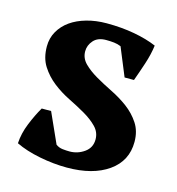

<svg xmlns="http://www.w3.org/2000/svg" viewBox="-85 -586 621 672"><g transform="rotate(15 226.0 -250.0)"><path d="M29 0ZM288 -109Q288 -135 269.5 -154Q251 -173 223.5 -189Q196 -205 163.5 -221Q131 -237 103.5 -258.5Q76 -280 57.5 -309Q39 -338 39 -380Q39 -410 53 -434.5Q67 -459 91 -476Q115 -493 148.5 -502.5Q182 -512 221 -512Q275 -512 321.5 -503.5Q368 -495 403 -480Q399 -448 387 -411.5Q375 -375 364 -345H330L288 -447Q276 -452 263 -453.5Q250 -455 234 -455Q204 -455 188.5 -437.5Q173 -420 173 -398Q173 -373 191.5 -354.5Q210 -336 237.5 -320Q265 -304 297.5 -288Q330 -272 357.5 -251.5Q385 -231 403.5 -203Q422 -175 422 -136Q422 -67 366 -27.5Q310 12 216 12Q168 12 117 2Q66 -8 29 -26Q31 -62 46 -99Q61 -136 78 -165H112L161 -56Q172 -48 185.5 -46.5Q199 -45 211 -45Q240 -45 264 -62Q288 -79 288 -109Z"/></g></svg>

Font: PT Serif
Style: Bold
Weight: 700
Designer: A.Korolkova, O.Umpeleva, V.Yefimov
Foundry: ParaType Ltd
Version: Version 1.000W OFL; ttfautohint (v1.6)